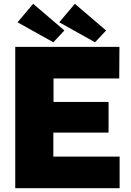

<svg xmlns="http://www.w3.org/2000/svg" viewBox="-20 -988 688 1008"><path d="M60 -742H607L606 -576H261V-453H550V-292H260V-166H608V0H60ZM318 -828 260 -766 72 -871 154 -968ZM537 -828 479 -766 291 -871 373 -968Z"/></svg>

Font: Morrison Black
Style: Regular
Weight: 900
Designer: Pablo Impallari, Rodrigo Fuenzalida (Modified by Dan O. Williams)
Version: Version 0.03;June 6, 2019;FontCreator 11.5.0.2425 64-bit; tt